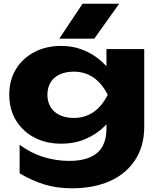

<svg xmlns="http://www.w3.org/2000/svg" viewBox="-20 -836 853 1037"><path d="M555 -144V-241L562 -265V-405L555 -426V-571H759V-152Q759 -47 710 28Q661 103 573.5 142Q486 181 367 181Q288 181 220.5 160.5Q153 140 86 100V-54Q148 -8 216.5 12.5Q285 33 354 33Q452 33 503.5 -9Q555 -51 555 -144ZM310 -60Q229 -60 166 -93Q103 -126 66.5 -185.5Q30 -245 30 -324Q30 -404 66.5 -463Q103 -522 166 -555Q229 -588 310 -588Q370 -588 420 -569.5Q470 -551 509 -520.5Q548 -490 574.5 -454.5Q601 -419 615 -384Q629 -349 629 -322Q629 -285 607.5 -240Q586 -195 545 -154Q504 -113 444.5 -86.5Q385 -60 310 -60ZM379 -199Q438 -199 484 -230Q530 -261 562 -324Q529 -388 483 -418.5Q437 -449 379 -449Q335 -449 302.5 -434Q270 -419 253 -390.5Q236 -362 236 -324Q236 -287 253 -258.5Q270 -230 302 -214.5Q334 -199 379 -199ZM426 -816H624L489 -627H300Z"/></svg>

Font: Unbounded
Style: Bold
Weight: 700
Designer: Luke Prowse, Jean-Baptiste Morizot, Fátima Lázaro, Florian Runge
Foundry: NaN
Version: Version 1.700